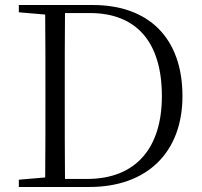

<svg xmlns="http://www.w3.org/2000/svg" viewBox="-20 -745 806 765"><path d="M55 -696 160 -687C161 -589 161 -489 161 -384V-357C161 -238 161 -136 160 -38L55 -29V0H336C567 0 707 -139 707 -362C707 -594 572 -725 350 -725H55ZM239 -32C238 -133 238 -235 238 -357V-384C238 -491 238 -594 239 -693H338C523 -693 625 -578 625 -362C625 -158 524 -32 326 -32Z"/></svg>

Font: Noto Serif CJK HK Light
Style: Regular
Weight: 300
Designer: Ryoko NISHIZUKA 西塚涼子 (kana & ideographs); Frank Grießhammer (Latin, Greek & Cyrillic); Wenlong ZHANG 张文龙 (bopomofo); San
Foundry: Adobe
Version: Version 2.001;hotconv 1.1.0;makeotfexe 2.6.0